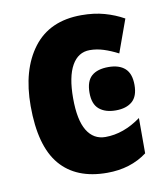

<svg xmlns="http://www.w3.org/2000/svg" viewBox="-69 -618 587 685"><g transform="rotate(-10 224.0 -275.0)"><path d="M265 10Q153 10 95 -58.5Q37 -127 37 -272Q37 -403 96.5 -481.5Q156 -560 271 -560Q317 -560 354.5 -549.5Q392 -539 424 -521L381 -402Q354 -416 329 -424Q304 -432 279 -432Q237 -432 214 -391.5Q191 -351 191 -273Q191 -194 214.5 -155.5Q238 -117 281 -117Q347 -117 410 -163V-35Q350 10 265 10ZM334 -361Q373 -361 394 -342Q415 -323 415 -282Q415 -241 393.5 -222.5Q372 -204 334 -204Q296 -204 274 -222.5Q252 -241 252 -282Q252 -324 273 -342.5Q294 -361 334 -361Z"/></g></svg>

Font: Noto Sans Condensed ExtraBold
Style: Regular
Weight: 800
Width: 3
Designer: Monotype Design Team
Foundry: Monotype Imaging Inc.
Version: Version 2.013; ttfautohint (v1.8.4.7-5d5b)